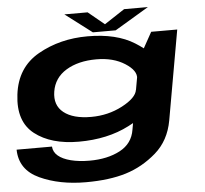

<svg xmlns="http://www.w3.org/2000/svg" viewBox="-62 -793 1172 1098"><g transform="rotate(-5 524.0 -244.5)"><path d="M387.5 239Q522.5 239 618 209.5Q713.5 180 792.5 111.5Q871.5 43 892 -71L983 -585.5H833.5L748 -431.5L678 -37Q665.5 42 593.5 80Q521.5 118 418.5 118Q358 118 311.2 106Q264.5 94 238.8 72.2Q213 50.5 211 19H8Q10 135 123 187Q236 239 387.5 239ZM367 4.5Q532.5 4.5 656.2 -59.2Q780 -123 787 -162.5L717.5 -262Q710.5 -216.5 628.8 -173.5Q547 -130.5 449.5 -130.5Q346 -130.5 292.5 -173Q239 -215.5 251.5 -293Q264 -371.5 333.5 -413.8Q403 -456 507 -456Q604 -456 670.5 -413.5Q737 -371 730 -325.5L833 -423Q839.5 -462.5 736.8 -527Q634 -591.5 468.5 -591.5Q309.5 -591.5 184 -520.2Q58.5 -449 40 -294.5Q21 -141 114.5 -68.2Q208 4.5 367 4.5ZM501 -611.5H632L827 -728H690.5L574 -651.5L481 -728H347.5Z"/></g></svg>

Font: Anybody ExtraExpanded
Style: Bold Italic
Weight: 700
Width: 8
Italic angle: -10°
Version: Version 1.113;gftools[0.9.25]